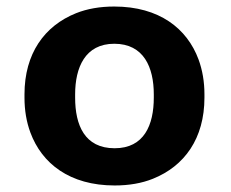

<svg xmlns="http://www.w3.org/2000/svg" viewBox="-20 -558 708 588"><path d="M55 -269V-259C55 -220.3 61 -184.7 73.1 -152C108.1 -57.5 193.2 10 331.1 10C375.1 10 414.1 3.2 448.2 -10.5C545 -49.3 606.1 -133.9 606.1 -259V-269C606.1 -307.7 600 -343.3 588 -376C553 -470.5 467.9 -538 330 -538C286 -538 247 -531.2 212.8 -517.5C116.1 -478.7 55 -394.1 55 -269ZM451 -269V-259C451 -175.9 421.8 -104 331.1 -104C239 -104 210.1 -175.1 210.1 -259V-269C210.1 -350.7 240.3 -424 330 -424C420.5 -424 451 -351.5 451 -269Z"/></svg>

Font: Asimov
Style: Wid
Weight: 500
Designer: Google
Version: Version 2.000980; 2014